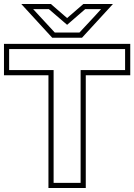

<svg xmlns="http://www.w3.org/2000/svg" viewBox="-29 -934 676 967"><path d="M215 -555H-9V-713H627V-555H403V13H215ZM241 -13H377V-581H601V-687H17V-581H241ZM540 -914 384 -744H234L78 -914H227L309 -843L391 -914ZM400 -888 309 -809 217 -888H138L247 -770H371Q386 -786 399 -800L425 -828Q438 -842 451.5 -856.5Q465 -871 480 -888Z"/></svg>

Font: CMG Sans Outline
Style: Outline
Weight: 700
Designer: Julieta Ulanovsky
Foundry: Julieta Ulanovsky
Version: Version 7.200